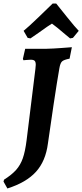

<svg xmlns="http://www.w3.org/2000/svg" viewBox="-60 -918 467 1090"><path d="M143 -550Q143 -567 136.5 -573Q130 -579 114 -579Q102 -579 90 -577.5Q78 -576 73 -576L70 -584L83 -641H202Q243 -642 288.5 -645.5Q334 -649 348 -650L335 -585Q303 -579 292.5 -569.5Q282 -560 277 -530Q265 -463 244 -323Q223 -183 212 -103Q199 -3 144 57.5Q89 118 -18 152L-40 113L-37 102Q7 74 31.5 46.5Q56 19 69.5 -19.5Q83 -58 91 -122L141 -527Q143 -545 143 -550ZM239 -898H259Q275 -878 321.5 -820Q368 -762 387 -743L354 -703L338 -700L309 -724Q259 -767 235 -784Q219 -775 158 -731L113 -700L97 -703L74 -743Q98 -762 158.5 -820Q219 -878 239 -898Z"/></svg>

Font: Alegreya
Style: Bold Italic
Weight: 700
Italic angle: -7°
Designer: Juan Pablo del Peral
Foundry: Huerta Tipografica
Version: Version 2.007; ttfautohint (v1.6)